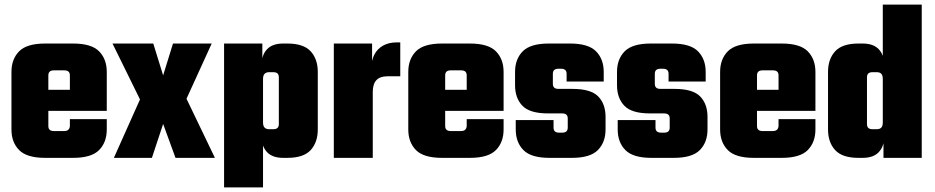

<svg xmlns="http://www.w3.org/2000/svg" viewBox="-20 -689 4083 838"><path d="M191 -360V-139Q191 -128 197 -122.5Q203 -117 216 -117H245V0H177Q97 0 63.5 -34Q30 -68 30 -124V-375Q30 -431 63.5 -465Q97 -499 177 -499H244V-382H216Q203 -382 197 -376.5Q191 -371 191 -360ZM285 -227V-360Q285 -371 279 -376.5Q273 -382 260 -382H239V-499H299Q379 -499 412.5 -465Q446 -431 446 -375V-227ZM285 -141V-169H446V-124Q446 -68 412.5 -34Q379 0 299 0H239V-117H260Q273 -117 279 -123.5Q285 -130 285 -141ZM446 -297V-205H71V-297Z M794 -258 918 0H746L692 -148L643 0H477L591 -255L471 -499H649L692 -360L735 -499H904Z M1367 -240H1197V-352Q1197 -363 1191 -368.5Q1185 -374 1172 -374H1155Q1142 -374 1135 -367Q1128 -360 1128 -344V-317H1122V-407Q1122 -449 1145.5 -474Q1169 -499 1216 -499H1234Q1305 -499 1336 -465Q1367 -431 1367 -375ZM1128 129H958V-499H1125V-404H1128ZM1197 -259H1367V-124Q1367 -68 1336 -34Q1305 0 1234 0H1216Q1169 0 1145.5 -25Q1122 -50 1122 -92V-182H1128V-155Q1128 -139 1135 -132Q1142 -125 1155 -125H1172Q1185 -125 1191 -130.5Q1197 -136 1197 -147Z M1727 -504V-356H1670Q1607 -356 1607 -288V-261H1601V-392Q1601 -426 1614 -451Q1627 -476 1652 -490Q1677 -504 1712 -504ZM1607 0H1437V-499H1604V-384L1607 -404Z M1923 -360V-139Q1923 -128 1929 -122.5Q1935 -117 1948 -117H1977V0H1909Q1829 0 1795.5 -34Q1762 -68 1762 -124V-375Q1762 -431 1795.5 -465Q1829 -499 1909 -499H1976V-382H1948Q1935 -382 1929 -376.5Q1923 -371 1923 -360ZM2017 -227V-360Q2017 -371 2011 -376.5Q2005 -382 1992 -382H1971V-499H2031Q2111 -499 2144.5 -465Q2178 -431 2178 -375V-227ZM2017 -141V-169H2178V-124Q2178 -68 2144.5 -34Q2111 0 2031 0H1971V-117H1992Q2005 -117 2011 -123.5Q2017 -130 2017 -141ZM2178 -297V-205H1803V-297Z M2458 -132V-172Q2458 -183 2452 -188.5Q2446 -194 2433 -194H2372Q2292 -194 2260 -227.5Q2228 -261 2228 -317V-375Q2228 -431 2261.5 -465Q2295 -499 2375 -499H2468Q2548 -499 2581.5 -465Q2615 -431 2615 -375V-333H2453V-367Q2453 -378 2447 -383.5Q2441 -389 2428 -389H2418Q2405 -389 2399 -383.5Q2393 -378 2393 -367V-323Q2393 -312 2399 -306.5Q2405 -301 2418 -301H2479Q2559 -301 2591 -268Q2623 -235 2623 -179V-124Q2623 -68 2589.5 -34Q2556 0 2476 0H2378Q2298 0 2264.5 -34Q2231 -68 2231 -124V-165H2396V-132Q2396 -121 2402 -115.5Q2408 -110 2421 -110H2433Q2446 -110 2452 -115.5Q2458 -121 2458 -132Z M2903 -132V-172Q2903 -183 2897 -188.5Q2891 -194 2878 -194H2817Q2737 -194 2705 -227.5Q2673 -261 2673 -317V-375Q2673 -431 2706.5 -465Q2740 -499 2820 -499H2913Q2993 -499 3026.5 -465Q3060 -431 3060 -375V-333H2898V-367Q2898 -378 2892 -383.5Q2886 -389 2873 -389H2863Q2850 -389 2844 -383.5Q2838 -378 2838 -367V-323Q2838 -312 2844 -306.5Q2850 -301 2863 -301H2924Q3004 -301 3036 -268Q3068 -235 3068 -179V-124Q3068 -68 3034.5 -34Q3001 0 2921 0H2823Q2743 0 2709.5 -34Q2676 -68 2676 -124V-165H2841V-132Q2841 -121 2847 -115.5Q2853 -110 2866 -110H2878Q2891 -110 2897 -115.5Q2903 -121 2903 -132Z M3284 -360V-139Q3284 -128 3290 -122.5Q3296 -117 3309 -117H3338V0H3270Q3190 0 3156.5 -34Q3123 -68 3123 -124V-375Q3123 -431 3156.5 -465Q3190 -499 3270 -499H3337V-382H3309Q3296 -382 3290 -376.5Q3284 -371 3284 -360ZM3378 -227V-360Q3378 -371 3372 -376.5Q3366 -382 3353 -382H3332V-499H3392Q3472 -499 3505.5 -465Q3539 -431 3539 -375V-227ZM3378 -141V-169H3539V-124Q3539 -68 3505.5 -34Q3472 0 3392 0H3332V-117H3353Q3366 -117 3372 -123.5Q3378 -130 3378 -141ZM3539 -297V-205H3164V-297Z M3764 -240H3594V-375Q3594 -431 3625 -465Q3656 -499 3727 -499H3745Q3792 -499 3815.5 -474Q3839 -449 3839 -407V-317H3833V-344Q3833 -360 3826.5 -367Q3820 -374 3806 -374H3789Q3776 -374 3770 -368.5Q3764 -363 3764 -352ZM3833 -669H4003V0H3836V-95H3833ZM3594 -259H3764V-147Q3764 -136 3770 -130.5Q3776 -125 3789 -125H3806Q3820 -125 3826.5 -132Q3833 -139 3833 -155V-182H3839V-92Q3839 -50 3815.5 -25Q3792 0 3745 0H3727Q3656 0 3625 -34Q3594 -68 3594 -124Z"/></svg>

Font: Teko Variable Light
Style: Regular
Weight: 300
Designer: Manushi Parikh, Jonny Pinhorn
Foundry: Indian Type Foundry
Version: Version 3.000